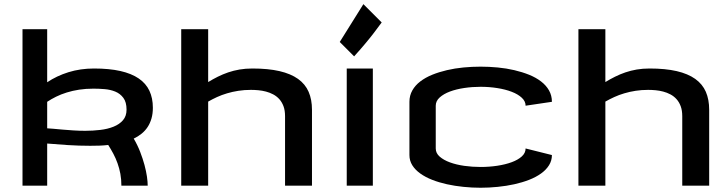

<svg xmlns="http://www.w3.org/2000/svg" viewBox="-20 -882 3456 912"><path d="M426.8 -556.6Q499 -556.6 551.8 -544.7Q604.5 -532.7 638.9 -509.3Q673.3 -485.8 689.7 -450.9Q706.1 -416 706.1 -370.1Q706.1 -341.8 699.5 -319.1Q692.9 -296.4 681.2 -278.6Q669.4 -260.7 652.6 -247.1Q635.7 -233.4 615.2 -223.6Q633.3 -192.9 645.8 -160.6Q658.2 -128.4 666.3 -98.6Q674.3 -68.8 678 -43.2Q681.6 -17.6 681.6 0H556.6Q556.6 -29.8 551.8 -56.2Q546.9 -82.5 538.3 -106.4Q529.8 -130.4 518.3 -151.9Q506.8 -173.3 494.1 -193.4Q473.6 -190.9 451.9 -190.2Q430.2 -189.5 408.2 -189.5Q354.5 -189.5 302.2 -192.9Q250 -196.3 204.1 -200.2V0H86.9V-743.2H204.1V-491.2Q249 -521.5 305.4 -539.1Q361.8 -556.6 426.8 -556.6ZM423.8 -460.9Q387.7 -460.9 356 -456.1Q324.2 -451.2 296.9 -442.6Q269.5 -434.1 246.3 -422.6Q223.1 -411.1 204.1 -398.4V-272.5Q214.8 -272 233.9 -270.3Q252.9 -268.6 277.1 -266.4Q301.3 -264.2 328.9 -262.5Q356.4 -260.7 384.8 -260.7Q421.4 -260.7 456.5 -264.9Q491.7 -269 519.5 -280.3Q547.4 -291.5 564.2 -311Q581.1 -330.6 581.1 -361.3Q581.1 -397 565.9 -417.2Q550.8 -437.5 527.3 -447Q503.9 -456.5 476.3 -458.7Q448.7 -460.9 423.8 -460.9Z M1178.7 -556.6Q1253.9 -556.6 1307.6 -544.2Q1361.3 -531.7 1395.8 -507.1Q1430.2 -482.4 1446 -445.8Q1461.9 -409.2 1461.9 -360.4V0H1334V-330.1Q1334 -357.4 1326.7 -377.2Q1319.3 -397 1306.9 -410.9Q1294.4 -424.8 1277.8 -433.6Q1261.2 -442.4 1243.4 -447Q1225.6 -451.7 1207 -453.4Q1188.5 -455.1 1171.9 -455.1Q1140.6 -455.1 1112.3 -450.7Q1084 -446.3 1058.6 -438.7Q1033.2 -431.2 1010.7 -420.9Q988.3 -410.6 968.8 -399.4V0H840.8V-743.2H968.8V-492.2Q991.2 -505.9 1014.6 -517.6Q1038.1 -529.3 1063.7 -538.1Q1089.4 -546.9 1117.9 -551.8Q1146.5 -556.6 1178.7 -556.6Z M1751 0H1627V-556.6H1751ZM1706.1 -862.3 1793 -775.4Q1775.9 -752 1755.4 -725.1Q1737.8 -702.1 1713.9 -673.6Q1689.9 -645 1662.1 -614.3L1593.8 -682.6Z M2262.7 -565.4Q2303.2 -565.4 2344.2 -561.5Q2385.3 -557.6 2422.9 -548.8Q2460.4 -540 2493.2 -526.9Q2525.9 -513.7 2550 -495.1Q2574.2 -476.6 2587.9 -452.4Q2601.6 -428.2 2601.6 -398.4L2476.6 -379.9Q2476.6 -400.9 2458.5 -417.7Q2440.4 -434.6 2410.6 -446Q2380.9 -457.5 2342.3 -463.6Q2303.7 -469.7 2262.7 -469.7Q2223.6 -469.7 2185.5 -464.1Q2147.5 -458.5 2117.4 -447.3Q2087.4 -436 2068.6 -419.2Q2049.8 -402.3 2049.8 -379.9V-176.8Q2049.8 -154.3 2068.6 -137.9Q2087.4 -121.6 2117.4 -110.6Q2147.5 -99.6 2185.5 -94.2Q2223.6 -88.9 2262.7 -88.9Q2303.7 -88.9 2342.3 -94.7Q2380.9 -100.6 2410.6 -111.6Q2440.4 -122.6 2458.5 -138.9Q2476.6 -155.3 2476.6 -176.8L2601.6 -145.5Q2601.6 -119.1 2587.9 -97.2Q2574.2 -75.2 2550 -57.9Q2525.9 -40.5 2493.2 -27.8Q2460.4 -15.1 2422.9 -6.8Q2385.3 1.5 2344.2 5.6Q2303.2 9.8 2262.7 9.8Q2222.2 9.8 2181.4 5.6Q2140.6 1.5 2103 -6.8Q2065.4 -15.1 2033 -27.8Q2000.5 -40.5 1976.3 -57.9Q1952.1 -75.2 1938.5 -96.9Q1924.8 -118.7 1924.8 -145.5V-398.4Q1924.8 -428.2 1938.5 -452.4Q1952.1 -476.6 1976.3 -495.1Q2000.5 -513.7 2033 -526.9Q2065.4 -540 2103 -548.8Q2140.6 -557.6 2181.4 -561.5Q2222.2 -565.4 2262.7 -565.4Z M3065.4 -556.6Q3140.6 -556.6 3194.3 -544.2Q3248 -531.7 3282.5 -507.1Q3316.9 -482.4 3332.8 -445.8Q3348.6 -409.2 3348.6 -360.4V0H3220.7V-330.1Q3220.7 -357.4 3213.4 -377.2Q3206.1 -397 3193.6 -410.9Q3181.2 -424.8 3164.6 -433.6Q3147.9 -442.4 3130.1 -447Q3112.3 -451.7 3093.8 -453.4Q3075.2 -455.1 3058.6 -455.1Q3027.3 -455.1 2999 -450.7Q2970.7 -446.3 2945.3 -438.7Q2919.9 -431.2 2897.5 -420.9Q2875 -410.6 2855.5 -399.4V0H2727.5V-743.2H2855.5V-492.2Q2877.9 -505.9 2901.4 -517.6Q2924.8 -529.3 2950.4 -538.1Q2976.1 -546.9 3004.6 -551.8Q3033.2 -556.6 3065.4 -556.6Z"/></svg>

Font: Revalia
Style: Regular
Weight: 400
Designer: Johan Kallas, Mihkel Virkus
Foundry: Johan Kallas, Mihkel Virkus
Version: Version 1.001